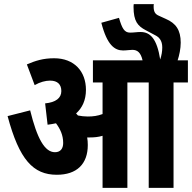

<svg xmlns="http://www.w3.org/2000/svg" viewBox="-20 -916 936 936"><path d="M408 -209C408 -222 407 -235 405 -246C410 -246 415 -246 419 -246C440 -246 460 -248 480 -254V0H601V-514H705V0H826V-514H896V-622H846C854 -646 861 -679 861 -708C861 -770 837 -803 788 -824L755 -839C736 -847 729 -859 729 -884C729 -888 729 -891 730 -896H632C631 -890 631 -885 631 -882C631 -812 652 -789 690 -769L737 -744C755 -735 771 -719 771 -685C771 -666 768 -647 761 -626C745 -727 713 -760 665 -760C648 -760 633 -757 614 -757C586 -757 575 -778 560 -829L474 -805C502 -696 539 -670 580 -670C597 -670 613 -673 625 -673C650 -673 666 -660 675 -622H433V-514H480V-360C456 -351 434 -348 408 -348C391 -348 375 -350 360 -353C357 -356 354 -360 351 -363C381 -390 399 -428 399 -478C399 -568 342 -632 244 -632C190 -632 153 -620 111 -602L149 -501C175 -516 202 -523 224 -523C261 -523 279 -504 279 -472C279 -438 252 -417 200 -412L212 -308C226 -310 240 -312 253 -315C273 -288 288 -258 288 -219C288 -192 275 -174 248 -174C198 -174 161 -240 127 -378L17 -350C74 -137 142 -64 257 -64C354 -64 408 -116 408 -209Z"/></svg>

Font: Noto Sans ExtraCondensed
Style: Bold Italic
Weight: 700
Width: 2
Italic angle: -12°
Designer: Monotype Design Team
Foundry: Monotype Imaging Inc.
Version: Version 2.013